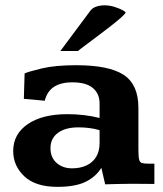

<svg xmlns="http://www.w3.org/2000/svg" viewBox="-20 -708 627 739"><path d="M200.7 11.2Q116.7 11.2 73.7 -29.3Q30.8 -69.8 30.8 -126.5Q30.8 -191.9 86.7 -230.2Q142.6 -268.6 239.7 -268.6Q271.5 -268.6 303.2 -264.9Q335 -261.2 363.3 -253.9V-310.1Q363.3 -347.2 337.6 -369.1Q312 -391.1 258.3 -391.1Q169.4 -391.1 152.3 -320.3L71.8 -327.6L74.7 -425.3Q88.9 -432.1 140.6 -444.6Q192.4 -457 272.9 -457Q399.9 -457 456.3 -419.7Q512.7 -382.3 512.7 -293.5V-132.8Q512.7 -106 515.4 -94.5Q518.1 -83 526.1 -80.6Q534.2 -78.1 550.8 -78.1H574.2V0Q569.3 0 549.1 -0.2Q528.8 -0.5 507.3 -0.5Q485.8 -0.5 478 -0.5Q450.7 0 431.4 0.2Q412.1 0.5 384.8 1.5L370.1 -62Q349.1 -27.8 309.6 -8.3Q270 11.2 200.7 11.2ZM257.3 -60.1Q289.1 -60.1 313 -71.3Q336.9 -82.5 350.1 -104.2Q363.3 -126 363.3 -156.7V-207Q342.8 -212.9 322.8 -215.3Q302.7 -217.8 282.2 -217.8Q231.4 -217.8 202.9 -196.5Q174.3 -175.3 174.3 -137.7Q174.3 -101.6 198 -80.8Q221.7 -60.1 257.3 -60.1ZM212.4 -511.7 327.6 -666.5Q335.9 -677.7 350.8 -682.6Q365.7 -687.5 382.3 -687.5Q401.9 -687.5 420.4 -681.6Q439 -675.8 451.2 -669.2Q463.4 -662.6 463.4 -660.2Q462.9 -655.3 446 -640.4Q429.2 -625.5 404.1 -606Q378.9 -586.4 352.8 -566.9Q326.7 -547.4 306.4 -532.2Q286.1 -517.1 280.3 -511.7Z"/></svg>

Font: Kameron
Style: Bold
Weight: 700
Designer: Vernon Adams
Foundry: Vernon Adams
Version: Version 1.100